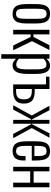

<svg xmlns="http://www.w3.org/2000/svg" viewBox="1101 -1728 817 3059"><g transform="rotate(90 1509.5 -198.5)"><path d="M199 9Q140 9 106.5 -16.5Q73 -42 59 -90.5Q45 -139 45 -209V-369Q45 -439 59 -487.5Q73 -536 106.5 -561.5Q140 -587 199 -587Q260 -587 293 -561.5Q326 -536 340 -487.5Q354 -439 354 -369V-209Q354 -139 340 -90.5Q326 -42 293 -16.5Q260 9 199 9ZM199 -46Q237 -46 254.5 -66Q272 -86 276 -122.5Q280 -159 280 -205V-373Q280 -420 276 -455.5Q272 -491 254.5 -511.5Q237 -532 199 -532Q161 -532 144 -511.5Q127 -491 123 -455.5Q119 -420 119 -373V-205Q119 -159 123 -122.5Q127 -86 144 -66Q161 -46 199 -46Z M455 0V-578H528V-323H569L701 -578H777L636 -299L781 0H705L569 -278H528V0Z M843 190V-578H916V-530Q934 -552 961 -569.5Q988 -587 1027 -587Q1069 -587 1094.5 -567.5Q1120 -548 1134 -515Q1148 -482 1153 -441Q1158 -400 1158 -357V-235Q1158 -161 1146 -106.5Q1134 -52 1103.5 -21.5Q1073 9 1019 9Q984 9 958.5 -9Q933 -27 916 -46V190ZM1008 -49Q1041 -49 1057.5 -70Q1074 -91 1079.5 -132.5Q1085 -174 1085 -233V-357Q1085 -413 1079.5 -451.5Q1074 -490 1057 -510Q1040 -530 1006 -530Q978 -530 954.5 -515Q931 -500 916 -485V-91Q932 -74 955.5 -61.5Q979 -49 1008 -49Z M1325 0V-523H1202V-578H1398V-343H1434Q1492 -343 1530.5 -330.5Q1569 -318 1590.5 -295Q1612 -272 1621 -240.5Q1630 -209 1630 -169Q1630 -132 1621 -101.5Q1612 -71 1589.5 -48Q1567 -25 1528 -12.5Q1489 0 1428 0ZM1398 -46H1428Q1483 -46 1512 -61Q1541 -76 1552 -104Q1563 -132 1563 -170Q1563 -207 1553 -235Q1543 -263 1515 -280Q1487 -297 1430 -297H1398Z M1657 0 1820 -296 1665 -578H1736L1881 -301H1890V-578H1951V-301H1960L2104 -578H2174L2020 -296L2182 0H2114L1960 -287H1951V0H1890V-287H1880L1726 0Z M2387 9Q2333 9 2298.5 -12.5Q2264 -34 2247.5 -84Q2231 -134 2231 -217V-363Q2231 -449 2248 -497.5Q2265 -546 2300 -566.5Q2335 -587 2388 -587Q2449 -587 2481 -561Q2513 -535 2525.5 -482.5Q2538 -430 2538 -348V-296H2304V-195Q2304 -139 2312.5 -106.5Q2321 -74 2339.5 -60Q2358 -46 2387 -46Q2409 -46 2427 -54.5Q2445 -63 2455.5 -87.5Q2466 -112 2466 -157V-197H2537V-165Q2537 -86 2504.5 -38.5Q2472 9 2387 9ZM2304 -338H2466V-386Q2466 -432 2461 -464.5Q2456 -497 2439.5 -514.5Q2423 -532 2387 -532Q2357 -532 2338.5 -519Q2320 -506 2312 -472.5Q2304 -439 2304 -377Z M2637 0V-578H2710V-326H2890V-578H2964V0H2890V-271H2710V0Z"/></g></svg>

Font: Oswald Light
Style: Regular
Weight: 300
Designer: Vernon Adams
Foundry: Vernon Adams
Version: Version 4.103;gftools[0.9.33.dev8+g029e19f]